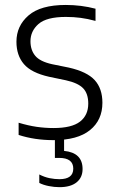

<svg xmlns="http://www.w3.org/2000/svg" viewBox="-20 -570 480 794"><path d="M201 9.5Q123 9.5 57 -12V-62.5Q97 -50.5 131.5 -45.5Q166 -40.5 201.5 -40.5Q276.5 -40.5 310.8 -67Q345 -93.5 345 -141.5Q345 -183 323.8 -205Q302.5 -227 252.5 -238L183 -252.5Q109.5 -269 78.8 -305Q48 -341 48 -397.5Q48 -463 98 -506.2Q148 -549.5 252 -549.5Q316 -549.5 375 -534V-483.5Q342 -492.5 313.2 -496.2Q284.5 -500 252.5 -500Q172.5 -500 139.2 -470.8Q106 -441.5 106 -399.5Q106 -363 125.8 -339.2Q145.5 -315.5 195.5 -304.5L264.5 -290.5Q340 -273.5 371.8 -238.5Q403.5 -203.5 403.5 -145Q403.5 -73.5 352.2 -32Q301 9.5 201 9.5ZM226 204Q204.5 204 181.8 199.5Q159 195 142.5 186.5V151.5Q164 162.5 185.2 166.8Q206.5 171 225.5 171Q283 171 283 127.5Q283 83 224.5 83H207V-10H245V54Q321.5 61.5 321.5 129Q321.5 164 296.8 184Q272 204 226 204Z"/></svg>

Font: Encode Sans Lt
Style: Regular
Weight: 300
Designer: Multiple Designers
Foundry: Impallari Type
Version: Version 3.002; ttfautohint (v1.8.3) -l 8 -r 50 -G 200 -x 14 